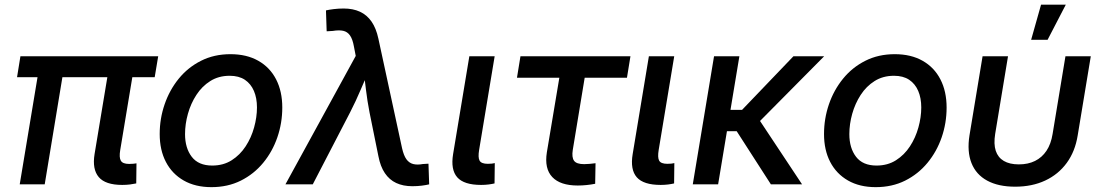

<svg xmlns="http://www.w3.org/2000/svg" viewBox="-20 -771 4605 803"><path d="M491.2 2.4Q420.9 2.4 393.1 -30.3Q365.2 -63 375.5 -126.5L439 -508.8H543.5L482.9 -144Q477.5 -112.3 485.4 -98.9Q493.2 -85.4 520 -85.4Q531.2 -85.4 538.1 -86.2Q544.9 -86.9 550.8 -87.9L549.8 -3.9Q539.1 -1.5 523.7 0.5Q508.3 2.4 491.2 2.4ZM62.5 0 147 -508.8H251L167 0ZM51.3 -448.2 65.4 -535.6H641.6L627 -448.2Z M864.3 11.7Q796.9 11.7 748.3 -16.1Q699.7 -43.9 673.8 -93.8Q647.9 -143.6 647.9 -210.4Q647.9 -274.9 668.5 -334.7Q689 -394.5 727.5 -441.9Q766.1 -489.3 820.8 -516.8Q875.5 -544.4 943.8 -544.4Q1011.7 -544.4 1060.3 -516.8Q1108.9 -489.3 1134.8 -439Q1160.6 -388.7 1160.6 -321.3Q1160.6 -256.8 1140.1 -197Q1119.6 -137.2 1080.8 -90.1Q1042 -43 987.3 -15.6Q932.6 11.7 864.3 11.7ZM867.7 -78.6Q914.1 -78.6 949 -100.8Q983.9 -123 1007.3 -158.9Q1030.8 -194.8 1042.7 -237.8Q1054.7 -280.8 1054.7 -321.8Q1054.7 -360.8 1042 -390.6Q1029.3 -420.4 1004.2 -437.3Q979 -454.1 940.4 -454.1Q894.5 -454.1 859.6 -432.1Q824.7 -410.2 801.3 -374Q777.8 -337.9 765.9 -294.9Q753.9 -252 753.9 -210Q753.9 -151.9 782 -115.2Q810.1 -78.6 867.7 -78.6Z M1173.8 0 1467.8 -537.1 1460 -577.6Q1454.6 -607.4 1443.8 -622.8Q1433.1 -638.2 1415.5 -642.1Q1397.9 -646 1371.6 -641.6L1346.2 -640.1L1343.3 -727.5Q1356 -730.5 1375.7 -732.9Q1395.5 -735.4 1417.5 -735.4Q1456.5 -735.4 1485.6 -721.9Q1514.6 -708.5 1533.9 -680.7Q1553.2 -652.8 1562.5 -609.4L1661.6 -150.9Q1668.5 -120.6 1679.7 -105Q1690.9 -89.4 1708 -85Q1725.1 -80.6 1748.5 -85L1772 -86.4L1774.9 0Q1763.2 2.9 1744.4 5.4Q1725.6 7.8 1704.6 7.8Q1666 7.8 1637.2 -5.6Q1608.4 -19 1589.6 -46.9Q1570.8 -74.7 1562.5 -118.2L1525.4 -301.3Q1516.1 -349.1 1510.5 -396.2Q1504.9 -443.4 1499 -490.7H1530.3Q1508.8 -443.8 1488.8 -396.5Q1468.8 -349.1 1444.3 -301.3L1288.1 0Z M1992.2 2.4Q1920.4 2.4 1892.3 -29.5Q1864.3 -61.5 1875 -126.5L1942.9 -535.6H2048.8L1983.9 -144.5Q1978.5 -112.3 1985.8 -99.1Q1993.2 -85.9 2020 -85.9Q2030.3 -85.9 2037.1 -86.7Q2043.9 -87.4 2049.3 -88.9L2048.3 -3.9Q2038.6 -1.5 2023.7 0.5Q2008.8 2.4 1992.2 2.4Z M2396.5 4.9Q2323.2 4.9 2289.8 -30.5Q2256.3 -65.9 2267.1 -133.8L2319.3 -445.8H2142.1L2156.7 -535.6H2616.7L2602.1 -445.8H2425.3L2375.5 -144Q2370.6 -112.8 2380.9 -98.6Q2391.1 -84.5 2423.3 -84.5Q2433.1 -84.5 2446.5 -85.7Q2460 -86.9 2470.7 -88.4L2469.2 -2.4Q2452.1 1 2433.6 2.9Q2415 4.9 2396.5 4.9Z M2743.2 2.4Q2671.4 2.4 2643.3 -29.5Q2615.2 -61.5 2626 -126.5L2693.8 -535.6H2799.8L2734.9 -144.5Q2729.5 -112.3 2736.8 -99.1Q2744.1 -85.9 2771 -85.9Q2781.2 -85.9 2788.1 -86.7Q2794.9 -87.4 2800.3 -88.9L2799.3 -3.9Q2789.6 -1.5 2774.7 0.5Q2759.8 2.4 2743.2 2.4Z M3072.3 -535.6 2983.4 0H2877.4L2966.3 -535.6ZM3426.8 -535.6 3116.2 -222.2H2986.8L3000.5 -311.5H3083.5L3298.3 -535.6ZM3204.1 0 3058.6 -226.1 3137.2 -297.4 3334.5 0Z M3642.6 11.7Q3575.2 11.7 3526.6 -16.1Q3478 -43.9 3452.1 -93.8Q3426.3 -143.6 3426.3 -210.4Q3426.3 -274.9 3446.8 -334.7Q3467.3 -394.5 3505.9 -441.9Q3544.4 -489.3 3599.1 -516.8Q3653.8 -544.4 3722.2 -544.4Q3790 -544.4 3838.6 -516.8Q3887.2 -489.3 3913.1 -439Q3939 -388.7 3939 -321.3Q3939 -256.8 3918.5 -197Q3897.9 -137.2 3859.1 -90.1Q3820.3 -43 3765.6 -15.6Q3710.9 11.7 3642.6 11.7ZM3646 -78.6Q3692.4 -78.6 3727.3 -100.8Q3762.2 -123 3785.6 -158.9Q3809.1 -194.8 3821 -237.8Q3833 -280.8 3833 -321.8Q3833 -360.8 3820.3 -390.6Q3807.6 -420.4 3782.5 -437.3Q3757.3 -454.1 3718.8 -454.1Q3672.9 -454.1 3637.9 -432.1Q3603 -410.2 3579.6 -374Q3556.2 -337.9 3544.2 -294.9Q3532.2 -252 3532.2 -210Q3532.2 -151.9 3560.3 -115.2Q3588.4 -78.6 3646 -78.6Z M4225.6 9.8Q4155.3 9.8 4108.6 -15.6Q4062 -41 4043 -89.1Q4023.9 -137.2 4034.7 -205.1L4089.4 -535.6H4195.8L4142.1 -210.9Q4135.3 -168.5 4144.5 -140.4Q4153.8 -112.3 4178.2 -97.9Q4202.6 -83.5 4241.2 -83.5Q4279.8 -83.5 4308.8 -97.9Q4337.9 -112.3 4356.7 -140.4Q4375.5 -168.5 4382.3 -210.9L4436 -535.6H4542L4487.3 -205.1Q4476.6 -137.7 4441.4 -89.6Q4406.2 -41.5 4351.3 -15.9Q4296.4 9.8 4225.6 9.8ZM4292.5 -604.5 4334 -751.5H4437.5L4361.3 -604.5Z"/></svg>

Font: Inter 20pt Medium
Style: Italic
Weight: 500
Italic angle: -9.3988°
Version: Version 4.001;git-66647c0bb